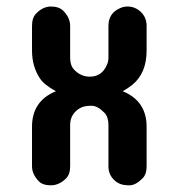

<svg xmlns="http://www.w3.org/2000/svg" viewBox="-20 -550 540 580"><path d="M76.7 -167Q76.7 -245.1 148.9 -274.4Q112.8 -293.9 100.1 -314Q76.7 -349.6 76.7 -397.5V-471.7Q76.7 -496.1 88.9 -508.8Q109.4 -530.3 133.8 -530.3Q158.2 -530.3 170.9 -517.6Q191.9 -496.6 191.9 -471.7V-376Q191.9 -352.1 204.1 -339.4Q224.1 -318.4 251 -318.4Q287.6 -318.4 302.7 -353.5Q307.6 -363.8 307.6 -376V-471.7Q307.6 -510.3 342.8 -525.4Q353 -530.3 365.5 -530.3Q377.9 -530.3 388.2 -525.6Q398.4 -521 406.2 -513.2Q422.9 -496.6 422.9 -471.7V-397.5Q422.9 -329.1 379.9 -293.9Q366.7 -283.2 350.6 -274.4Q422.9 -245.1 422.9 -167V-47.4Q422.9 -23.4 410.6 -11.2Q389.6 9.8 371.3 9.8Q353 9.8 342.5 5.4Q332 1 324.2 -6.8Q307.6 -23.4 307.6 -47.4V-172.4Q307.6 -196.3 295.9 -209Q274.9 -230.5 256.6 -230.5Q238.3 -230.5 227.5 -226.1Q216.8 -221.7 209 -213.9Q191.9 -197.8 191.9 -172.4V-47.4Q191.9 -23.4 179.7 -11.2Q158.7 9.8 133.8 9.8Q108.9 9.8 97.2 -2.4Q76.7 -23.9 76.7 -47.4Z"/></svg>

Font: Supermercado
Style: Regular
Weight: 400
Designer: James Grieshaber
Foundry: James Grieshaber
Version: Version 1.002